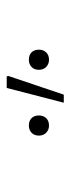

<svg xmlns="http://www.w3.org/2000/svg" viewBox="161 -931 210 572"><g transform="rotate(-90 266.0 -645.0)"><path d="M178 -604Q165 -604 156.5 -612.5Q148 -621 148 -634Q148 -648 156.5 -656Q165 -664 178 -664Q192 -664 200 -656Q208 -648 208 -634Q208 -621 200 -612.5Q192 -604 178 -604ZM374 -604Q361 -604 352.5 -612.5Q344 -621 344 -634Q344 -648 352.5 -656Q361 -664 374 -664Q388 -664 396 -656Q404 -648 404 -634Q404 -621 396 -612.5Q388 -604 374 -604ZM246 -560 290 -730H324L326 -726L270 -560Z"/></g></svg>

Font: Source Sans 3
Style: Regular
Weight: 200
Designer: Paul D. Hunt
Foundry: Adobe
Version: Version 3.046;hotconv 1.0.118;makeotfexe 2.5.65603